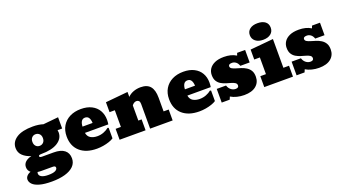

<svg xmlns="http://www.w3.org/2000/svg" viewBox="-68 -1504 4348 2424"><g transform="rotate(-20 2105.5 -292.0)"><path d="M456.1 -134.3Q551.3 -134.3 599.9 -95.7Q648.4 -57.1 648.4 14.2Q648.4 76.2 606.2 118.7Q564 161.1 488.3 182.6Q412.6 204.1 311.5 204.1Q211.4 204.1 148.7 186.3Q85.9 168.5 56.9 138.9Q27.8 109.4 27.8 74.7Q27.8 48.3 47.6 26.9Q67.4 5.4 98.1 -4.4Q63 -32.7 63 -78.6Q63 -119.1 92 -146.7Q121.1 -174.3 174.8 -187.5Q109.4 -206.5 66.2 -247.1Q22.9 -287.6 22.9 -350.1Q22.9 -432.1 98.6 -482.2Q174.3 -532.2 319.8 -532.2Q396.5 -532.2 457 -512.7L660.2 -532.7V-381.3H598.6Q602.1 -366.2 602.1 -350.1Q602.1 -268.1 523.9 -218.5Q445.8 -168.9 301.3 -168.9Q266.1 -168.9 266.1 -151.9Q266.1 -134.3 301.3 -134.3ZM319.8 -428.7Q290 -429.2 269.5 -408.4Q249 -387.7 249 -351.1Q249 -314 269.3 -293Q289.6 -272 319.8 -272.5Q350.1 -272.9 370.4 -293.7Q390.6 -314.5 390.6 -351.1Q390.6 -387.2 370.4 -407.7Q350.1 -428.2 319.8 -428.7ZM176.3 47.4Q176.3 76.7 206.5 93.5Q236.8 110.4 296.9 110.4Q362.3 110.4 391.1 95.2Q419.9 80.1 419.9 56.6Q419.9 32.2 384.8 32.2H234.9Q205.1 32.2 179.7 28.3Q176.3 37.6 176.3 47.4Z M988.3 8.8Q843.3 8.8 761 -64.2Q678.7 -137.2 678.7 -266.6Q678.7 -348.1 714.6 -407.7Q750.5 -467.3 814.9 -499.8Q879.4 -532.2 964.8 -532.2Q1048.3 -532.2 1107.9 -501.7Q1167.5 -471.2 1199 -416.7Q1230.5 -362.3 1230.5 -291Q1230.5 -274.4 1229 -259Q1227.5 -243.7 1225.6 -231H911.6Q919.9 -181.2 956.8 -159.4Q993.7 -137.7 1046.9 -137.7Q1091.8 -137.7 1132.6 -153.6Q1173.3 -169.4 1201.7 -193.4L1214.8 -187.5V-47.4Q1191.4 -31.2 1154.3 -18.6Q1117.2 -5.9 1074 1.5Q1030.8 8.8 988.3 8.8ZM977.5 -412.1Q944.8 -412.1 928.2 -386.7Q911.6 -361.3 909.7 -315.9H1045.4Q1043.5 -361.3 1027.1 -386.7Q1010.7 -412.1 977.5 -412.1Z M1293 0V-146.5H1363.8V-370.6H1293V-503.9L1593.3 -532.7V-466.3Q1623.5 -498 1668.9 -515.4Q1714.4 -532.7 1766.6 -532.7Q1855 -532.7 1896.2 -482.7Q1937.5 -432.6 1937.5 -332V-146.5H2005.9V0H1703.1V-332Q1703.1 -360.4 1690.9 -373.3Q1678.7 -386.2 1658.7 -386.2Q1642.1 -386.2 1625.7 -376.5Q1609.4 -366.7 1598.1 -349.6V-146.5H1642.1V0Z M2364.3 8.8Q2219.2 8.8 2137 -64.2Q2054.7 -137.2 2054.7 -266.6Q2054.7 -348.1 2090.6 -407.7Q2126.5 -467.3 2190.9 -499.8Q2255.4 -532.2 2340.8 -532.2Q2424.3 -532.2 2483.9 -501.7Q2543.5 -471.2 2575 -416.7Q2606.4 -362.3 2606.4 -291Q2606.4 -274.4 2605 -259Q2603.5 -243.7 2601.6 -231H2287.6Q2295.9 -181.2 2332.8 -159.4Q2369.6 -137.7 2422.9 -137.7Q2467.8 -137.7 2508.5 -153.6Q2549.3 -169.4 2577.6 -193.4L2590.8 -187.5V-47.4Q2567.4 -31.2 2530.3 -18.6Q2493.2 -5.9 2450 1.5Q2406.7 8.8 2364.3 8.8ZM2353.5 -412.1Q2320.8 -412.1 2304.2 -386.7Q2287.6 -361.3 2285.6 -315.9H2421.4Q2419.4 -361.3 2403.1 -386.7Q2386.7 -412.1 2353.5 -412.1Z M2967.3 8.8Q2917.5 8.8 2870.6 -2.9Q2823.7 -14.6 2787.6 -36.6L2772.5 0H2665V-183.6H2790Q2801.3 -145.5 2829.1 -123.5Q2856.9 -101.6 2889.6 -101.6Q2932.6 -101.6 2932.6 -133.8Q2932.6 -157.2 2913.3 -169.9Q2894 -182.6 2863.5 -191.4Q2833 -200.2 2798.8 -210.4Q2764.6 -220.7 2734.1 -238.5Q2703.6 -256.3 2684.3 -287.4Q2665 -318.4 2665 -368.7Q2665 -414.1 2689.2 -451.2Q2713.4 -488.3 2762.5 -510.5Q2811.5 -532.7 2885.7 -532.7Q2933.6 -532.7 2974.4 -522.7Q3015.1 -512.7 3050.8 -490.7L3062.5 -523.4H3169.9V-355.5H3044.9Q3032.2 -392.6 3008.5 -409.9Q2984.9 -427.2 2957.5 -427.2Q2909.7 -427.2 2909.7 -397.9Q2909.7 -377.4 2929.4 -365.5Q2949.2 -353.5 2980.2 -344.7Q3011.2 -335.9 3045.9 -324.7Q3080.6 -313.5 3111.6 -294.4Q3142.6 -275.4 3162.4 -243.7Q3182.1 -211.9 3182.1 -161.1Q3182.1 -83.5 3126.2 -37.4Q3070.3 8.8 2967.3 8.8Z M3236.8 0V-146.5H3312.5V-370.6H3236.8V-503.9L3546.9 -532.7V-146.5H3622.6V0ZM3429.7 -565.4Q3365.7 -565.4 3327.4 -596.2Q3289.1 -627 3289.1 -677.7Q3289.1 -728.5 3327.1 -758.1Q3365.2 -787.6 3430.2 -787.6Q3496.6 -787.6 3533.4 -758.8Q3570.3 -730 3570.3 -677.7Q3570.3 -626 3532.5 -595.7Q3494.6 -565.4 3429.7 -565.4Z M3973.1 8.8Q3923.3 8.8 3876.5 -2.9Q3829.6 -14.6 3793.5 -36.6L3778.3 0H3670.9V-183.6H3795.9Q3807.1 -145.5 3835 -123.5Q3862.8 -101.6 3895.5 -101.6Q3938.5 -101.6 3938.5 -133.8Q3938.5 -157.2 3919.2 -169.9Q3899.9 -182.6 3869.4 -191.4Q3838.9 -200.2 3804.7 -210.4Q3770.5 -220.7 3740 -238.5Q3709.5 -256.3 3690.2 -287.4Q3670.9 -318.4 3670.9 -368.7Q3670.9 -414.1 3695.1 -451.2Q3719.2 -488.3 3768.3 -510.5Q3817.4 -532.7 3891.6 -532.7Q3939.5 -532.7 3980.2 -522.7Q4021 -512.7 4056.6 -490.7L4068.4 -523.4H4175.8V-355.5H4050.8Q4038.1 -392.6 4014.4 -409.9Q3990.7 -427.2 3963.4 -427.2Q3915.5 -427.2 3915.5 -397.9Q3915.5 -377.4 3935.3 -365.5Q3955.1 -353.5 3986.1 -344.7Q4017.1 -335.9 4051.8 -324.7Q4086.4 -313.5 4117.4 -294.4Q4148.4 -275.4 4168.2 -243.7Q4188 -211.9 4188 -161.1Q4188 -83.5 4132.1 -37.4Q4076.2 8.8 3973.1 8.8Z"/></g></svg>

Font: Bevan
Style: Regular
Weight: 400
Designer: Vernon Adams
Foundry: Vernon Adams
Version: Version 2.100; ttfautohint (v1.8.3)